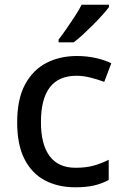

<svg xmlns="http://www.w3.org/2000/svg" viewBox="-20 -786 525 816"><path d="M300 10Q227 10 171.5 -19Q116 -48 84.5 -109Q53 -170 53 -266Q53 -365 86.5 -427Q120 -489 177 -518.5Q234 -548 307 -548Q350 -548 389 -539Q428 -530 453 -517L423 -438Q397 -448 365.5 -456Q334 -464 305 -464Q154 -464 154 -267Q154 -172 191 -122.5Q228 -73 301 -73Q346 -73 379.5 -82.5Q413 -92 442 -107V-21Q414 -6 381 2Q348 10 300 10ZM443 -756Q433 -742 415 -722Q397 -702 375.5 -680.5Q354 -659 333 -639.5Q312 -620 293 -606H229V-618Q244 -637 262 -663Q280 -689 298 -716.5Q316 -744 327 -766H443Z"/></svg>

Font: Noto Sans Sundanese Medium
Style: Regular
Weight: 500
Version: Version 2.003